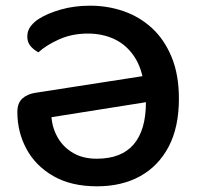

<svg xmlns="http://www.w3.org/2000/svg" viewBox="-20 -640 696 675"><path d="M512 -377 539 -288 161 -228Q164 -189 183.5 -155.5Q203 -122 237.5 -102Q272 -82 320 -82Q407 -82 450 -132.5Q493 -183 493 -280L487 -335Q480 -399 452.5 -440.5Q425 -482 383 -502Q341 -522 289 -522Q233 -522 187.5 -501.5Q142 -481 115 -456Q97 -466 86.5 -479Q76 -492 76 -512Q76 -533 88.5 -548.5Q101 -564 117 -574Q147 -593 194 -606.5Q241 -620 297 -620Q359 -620 415 -600.5Q471 -581 514.5 -541Q558 -501 583.5 -439Q609 -377 609 -293Q609 -193 573 -124.5Q537 -56 472.5 -20.5Q408 15 321 15Q230 15 167.5 -21Q105 -57 73 -116.5Q41 -176 41 -246Q41 -278 59 -294Q77 -310 106 -314Z"/></svg>

Font: BalooTamma2SemiBold
Style: Regular
Weight: 600
Designer: Divya Kowshik, Shuchita Grover and Ek Type
Foundry: Ek Type
Version: Version 1.700